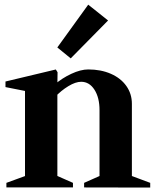

<svg xmlns="http://www.w3.org/2000/svg" viewBox="-20 -820 681 840"><path d="M8 -20 102.2 -54.4 89.4 -37.4V-434.2L108 -418.4L4 -439V-463.4L224.2 -516L231.8 -504L231 -445.4L218.4 -449.4Q250.8 -477.8 291.9 -497Q333 -516.2 366.2 -516.2Q421.4 -516.2 464.9 -497.2Q508.4 -478.2 532.7 -443.9Q557 -409.6 557 -366V-36.8L547.2 -53.6L637.2 -20V0.6L348 0V-20L430 -56.4L415.4 -35V-338Q415.4 -393.2 393.1 -427.7Q370.8 -462.2 335.2 -462.2Q310.6 -462.2 279.1 -443.1Q247.6 -424 220.2 -395L231 -422.6V-35L218.2 -55.8L299.2 -20V0H8ZM230.8 -612.4 366 -799.6 452.8 -730.4 289.4 -564.6Z"/></svg>

Font: Wittgenstein
Style: Regular
Weight: 400
Designer: Jörg Drees
Foundry: Jörg Drees
Version: Version 1.003;Glyphs 3.1.2 (3151)